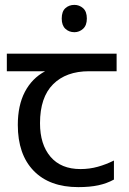

<svg xmlns="http://www.w3.org/2000/svg" viewBox="-20 -757 530 787"><path d="M285 -737Q305 -737 320.5 -723.5Q336 -710 336 -681Q336 -653 320.5 -639Q305 -625 285 -625Q263 -625 248 -639Q233 -653 233 -681Q233 -710 248 -723.5Q263 -737 285 -737ZM301 10Q183 10 118 -57Q53 -124 53 -245Q53 -325 82 -380.5Q111 -436 165 -465H8V-537H458V-465H345Q251 -465 197.5 -411.5Q144 -358 144 -252Q144 -165 187 -114.5Q230 -64 310 -64Q347 -64 381 -73.5Q415 -83 447 -99V-21Q418 -5 383 2.5Q348 10 301 10Z"/></svg>

Font: utamil05
Style: Book
Weight: 400
Designer: Jelle Bosma - Monotype Design Team
Foundry: Monotype Imaging Inc.
Version: Version 2.003